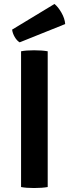

<svg xmlns="http://www.w3.org/2000/svg" viewBox="-20 -941 348 966"><path d="M86 0V-683Q111 -688 151.5 -688Q192 -688 220 -683V0Q192 5 151.5 5Q111 5 86 0ZM41 -792 254 -921Q272 -907 289 -877.5Q306 -848 308 -820L79 -728Q65 -736 54 -755Q43 -774 41 -792Z"/></svg>

Font: Signika
Style: Semibold
Weight: 600
Designer: Anna Giedrys
Foundry: Anna Giedrys
Version: Version 1.001